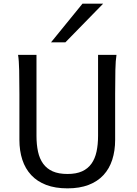

<svg xmlns="http://www.w3.org/2000/svg" viewBox="-20 -1011 743 1043"><path d="M612.8 -712.9Q607.9 -683.6 606.7 -630.1Q605.5 -576.7 605.5 -500.5V-251.5Q605.5 -191.9 589.8 -143.3Q574.2 -94.7 542.2 -60.1Q510.3 -25.4 461.4 -6.6Q412.6 12.2 346.7 12.2Q279.8 12.2 230.7 -6.6Q181.6 -25.4 149.4 -60.1Q117.2 -94.7 101.3 -143.3Q85.4 -191.9 85.4 -251.5V-500.5Q85.4 -572.8 84.2 -628.2Q83 -683.6 78.1 -712.9H178.2V-273.4Q178.2 -225.6 186.5 -187.3Q194.8 -148.9 214.4 -121.8Q233.9 -94.7 266.1 -80.3Q298.3 -65.9 346.7 -65.9Q394 -65.9 425.8 -80.3Q457.5 -94.7 476.8 -121.8Q496.1 -148.9 504.4 -187.3Q512.7 -225.6 512.7 -273.4V-712.9ZM540.5 -991.2 335.4 -781.2H257.3L428.2 -991.2Z"/></svg>

Font: Andika Eur
Style: Regular
Weight: 400
Designer: Victor Gaultney, Annie Olsen, Julie Remington, Don Collingsworth, Eric Hays, Becca Hirsbrunner
Foundry: SIL International
Version: Version 5.000